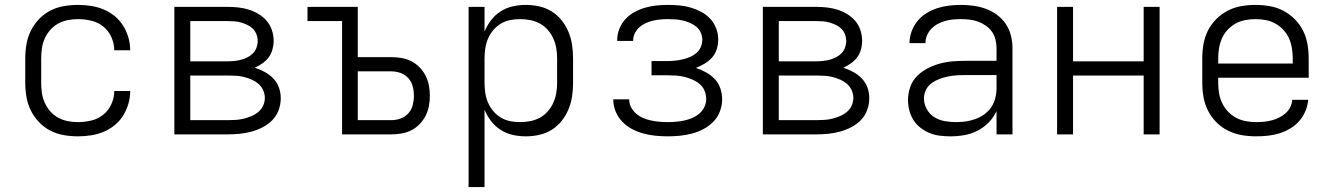

<svg xmlns="http://www.w3.org/2000/svg" viewBox="-20 -548 5440 783"><path d="M298 8Q269 8 240 3Q211 -2 185 -15.5Q159 -29 139 -50Q119 -71 106 -97Q93 -123 88 -152Q83 -181 83 -210V-310Q83 -339 88 -368Q93 -397 106 -423Q119 -449 139 -470Q159 -491 185 -504.5Q211 -518 240 -523Q269 -528 298 -528Q324 -528 350.5 -524Q377 -520 401.5 -510Q426 -500 447 -483Q468 -466 482 -443.5Q496 -421 503.5 -395.5Q511 -370 511 -343Q511 -343 511 -343Q511 -343 511 -343H446Q446 -343 446 -343Q446 -343 446 -343Q446 -370 434.5 -396Q423 -422 401.5 -439.5Q380 -457 352.5 -463.5Q325 -470 298 -470Q277 -470 256.5 -466Q236 -462 217.5 -452Q199 -442 185 -426Q171 -410 162.5 -391Q154 -372 151 -351.5Q148 -331 148 -310V-210Q148 -189 151 -168.5Q154 -148 162.5 -129Q171 -110 185 -94Q199 -78 217.5 -68Q236 -58 256.5 -54Q277 -50 298 -50Q325 -50 352.5 -56.5Q380 -63 401.5 -80.5Q423 -98 434.5 -124Q446 -150 446 -177Q446 -177 446 -177Q446 -177 446 -177H511Q511 -177 511 -177Q511 -177 511 -177Q511 -150 503.5 -124.5Q496 -99 482 -76.5Q468 -54 447 -37Q426 -20 401.5 -10Q377 0 350.5 4Q324 8 298 8Z M691 0V-520H909Q931 -520 953 -517.5Q975 -515 995.5 -508.5Q1016 -502 1035 -490.5Q1054 -479 1068 -462.5Q1082 -446 1089 -424.5Q1096 -403 1096 -382Q1096 -364 1091 -346Q1086 -328 1075.5 -314Q1065 -300 1050 -289.5Q1035 -279 1019 -272Q1040 -265 1059.5 -254.5Q1079 -244 1094.5 -228Q1110 -212 1117.5 -191Q1125 -170 1125 -148Q1125 -123 1116.5 -99.5Q1108 -76 1091 -58.5Q1074 -41 1052 -29.5Q1030 -18 1006.5 -11.5Q983 -5 958.5 -2.5Q934 0 909 0ZM756 -298H909Q923 -298 937 -299.5Q951 -301 964 -304.5Q977 -308 989.5 -314.5Q1002 -321 1011.5 -330.5Q1021 -340 1026 -353.5Q1031 -367 1031 -380Q1031 -394 1026 -407.5Q1021 -421 1011.5 -430.5Q1002 -440 989.5 -446Q977 -452 963.5 -456Q950 -460 936.5 -461Q923 -462 909 -462H756ZM909 -58Q926 -58 942 -59Q958 -60 974 -64Q990 -68 1005.5 -74.5Q1021 -81 1033.5 -91.5Q1046 -102 1053 -117Q1060 -132 1060 -149Q1060 -165 1053 -180.5Q1046 -196 1033.5 -206.5Q1021 -217 1006 -223.5Q991 -230 975 -234Q959 -238 942.5 -239Q926 -240 909 -240H756V-58Z M1375 0V-462H1234V-520H1439V-315H1575Q1596 -315 1617 -311.5Q1638 -308 1657 -298.5Q1676 -289 1691 -273.5Q1706 -258 1715.5 -239.5Q1725 -221 1729 -200Q1733 -179 1733 -157Q1733 -136 1729 -115Q1725 -94 1715.5 -75.5Q1706 -57 1691 -41.5Q1676 -26 1657 -16.5Q1638 -7 1617 -3.5Q1596 0 1575 0ZM1439 -58H1575Q1595 -58 1613.5 -64.5Q1632 -71 1645 -85.5Q1658 -100 1663 -119Q1668 -138 1668 -157Q1668 -177 1663 -196Q1658 -215 1645 -229.5Q1632 -244 1613.5 -250.5Q1595 -257 1575 -257H1439Z M1891 215V-520H1956V-419Q1966 -444 1982.5 -465.5Q1999 -487 2021.5 -501.5Q2044 -516 2070.5 -522Q2097 -528 2124 -528Q2152 -528 2179 -522Q2206 -516 2229.5 -501.5Q2253 -487 2270.5 -465Q2288 -443 2298.5 -417.5Q2309 -392 2313 -365Q2317 -338 2317 -310V-210Q2317 -182 2313 -155Q2309 -128 2298.5 -102.5Q2288 -77 2270.5 -55Q2253 -33 2229.5 -18.5Q2206 -4 2179 2Q2152 8 2124 8Q2097 8 2070.5 2Q2044 -4 2021.5 -18.5Q1999 -33 1982.5 -54.5Q1966 -76 1956 -101V215ZM2101 -50Q2122 -50 2142.5 -54Q2163 -58 2181.5 -68Q2200 -78 2214 -94Q2228 -110 2236.5 -129Q2245 -148 2248.5 -168.5Q2252 -189 2252 -210V-310Q2252 -331 2248.5 -351.5Q2245 -372 2236.5 -391Q2228 -410 2214 -426Q2200 -442 2181.5 -452Q2163 -462 2142.5 -466Q2122 -470 2101 -470Q2080 -470 2060 -466Q2040 -462 2022.5 -451.5Q2005 -441 1991.5 -425Q1978 -409 1970 -390Q1962 -371 1959 -350.5Q1956 -330 1956 -310V-210Q1956 -190 1959 -169.5Q1962 -149 1970 -130Q1978 -111 1991.5 -95Q2005 -79 2022.5 -68.5Q2040 -58 2060 -54Q2080 -50 2101 -50Z M2703 8Q2678 8 2653 5.5Q2628 3 2604 -3.5Q2580 -10 2558 -21.5Q2536 -33 2518.5 -51Q2501 -69 2491 -92.5Q2481 -116 2481 -141Q2481 -141 2481 -141.5Q2481 -142 2481 -143H2546Q2546 -142 2546 -142Q2546 -142 2546 -142Q2546 -125 2554 -110Q2562 -95 2575 -84Q2588 -73 2603.5 -66.5Q2619 -60 2635.5 -56.5Q2652 -53 2669 -51.5Q2686 -50 2703 -50Q2720 -50 2737 -51.5Q2754 -53 2770.5 -56.5Q2787 -60 2803 -67Q2819 -74 2832 -85Q2845 -96 2852.5 -111.5Q2860 -127 2860 -145Q2860 -162 2853 -178.5Q2846 -195 2832.5 -206Q2819 -217 2802.5 -224Q2786 -231 2769 -235Q2752 -239 2734.5 -240Q2717 -241 2700 -241H2637V-299H2700Q2716 -299 2731.5 -300.5Q2747 -302 2762.5 -305.5Q2778 -309 2792.5 -315Q2807 -321 2819 -331Q2831 -341 2837.5 -355.5Q2844 -370 2844 -386Q2844 -401 2837.5 -415.5Q2831 -430 2819 -439.5Q2807 -449 2793 -455Q2779 -461 2764 -464.5Q2749 -468 2733.5 -469Q2718 -470 2703 -470Q2688 -470 2672.5 -468.5Q2657 -467 2642 -463.5Q2627 -460 2613 -453.5Q2599 -447 2587.5 -437Q2576 -427 2569 -412.5Q2562 -398 2562 -383Q2562 -383 2562 -382.5Q2562 -382 2562 -381H2497Q2497 -382 2497 -383Q2497 -384 2497 -385Q2497 -408 2506 -430.5Q2515 -453 2530.5 -470Q2546 -487 2567 -498.5Q2588 -510 2610.5 -516.5Q2633 -523 2656.5 -525.5Q2680 -528 2703 -528Q2726 -528 2749.5 -526Q2773 -524 2795.5 -517.5Q2818 -511 2839 -500Q2860 -489 2876 -472Q2892 -455 2900.5 -432.5Q2909 -410 2909 -387Q2909 -367 2903 -347.5Q2897 -328 2884 -313.5Q2871 -299 2853.5 -288.5Q2836 -278 2818 -271Q2839 -264 2859 -253Q2879 -242 2894.5 -226Q2910 -210 2917.5 -188Q2925 -166 2925 -143Q2925 -118 2916 -94Q2907 -70 2889.5 -52Q2872 -34 2849.5 -22Q2827 -10 2802.5 -3.5Q2778 3 2753 5.5Q2728 8 2703 8Z M3091 0V-520H3309Q3331 -520 3353 -517.5Q3375 -515 3395.5 -508.5Q3416 -502 3435 -490.5Q3454 -479 3468 -462.5Q3482 -446 3489 -424.5Q3496 -403 3496 -382Q3496 -364 3491 -346Q3486 -328 3475.5 -314Q3465 -300 3450 -289.5Q3435 -279 3419 -272Q3440 -265 3459.5 -254.5Q3479 -244 3494.5 -228Q3510 -212 3517.5 -191Q3525 -170 3525 -148Q3525 -123 3516.5 -99.5Q3508 -76 3491 -58.5Q3474 -41 3452 -29.5Q3430 -18 3406.5 -11.5Q3383 -5 3358.5 -2.5Q3334 0 3309 0ZM3156 -298H3309Q3323 -298 3337 -299.5Q3351 -301 3364 -304.5Q3377 -308 3389.5 -314.5Q3402 -321 3411.5 -330.5Q3421 -340 3426 -353.5Q3431 -367 3431 -380Q3431 -394 3426 -407.5Q3421 -421 3411.5 -430.5Q3402 -440 3389.5 -446Q3377 -452 3363.5 -456Q3350 -460 3336.5 -461Q3323 -462 3309 -462H3156ZM3309 -58Q3326 -58 3342 -59Q3358 -60 3374 -64Q3390 -68 3405.5 -74.5Q3421 -81 3433.5 -91.5Q3446 -102 3453 -117Q3460 -132 3460 -149Q3460 -165 3453 -180.5Q3446 -196 3433.5 -206.5Q3421 -217 3406 -223.5Q3391 -230 3375 -234Q3359 -238 3342.5 -239Q3326 -240 3309 -240H3156V-58Z M3856 8Q3835 8 3813.5 5.5Q3792 3 3772 -5Q3752 -13 3734.5 -26.5Q3717 -40 3705.5 -58Q3694 -76 3688.5 -97Q3683 -118 3683 -140Q3683 -167 3692 -193Q3701 -219 3720 -238Q3739 -257 3763.5 -269.5Q3788 -282 3814 -289Q3840 -296 3867 -298Q3894 -300 3921 -300H4044V-352Q4044 -370 4039.5 -387.5Q4035 -405 4025 -419Q4015 -433 4000 -443.5Q3985 -454 3968.5 -460Q3952 -466 3934 -468Q3916 -470 3898 -470Q3882 -470 3866 -468.5Q3850 -467 3834 -462.5Q3818 -458 3803.5 -450Q3789 -442 3778 -430.5Q3767 -419 3760.5 -403.5Q3754 -388 3754 -372H3689Q3689 -372 3689 -372Q3689 -372 3689 -372Q3689 -396 3697.5 -419.5Q3706 -443 3721.5 -462Q3737 -481 3758 -494Q3779 -507 3802 -514.5Q3825 -522 3849.5 -525Q3874 -528 3898 -528Q3924 -528 3950 -524.5Q3976 -521 4000.5 -512Q4025 -503 4046 -487.5Q4067 -472 4081.5 -450.5Q4096 -429 4102.5 -403.5Q4109 -378 4109 -352V0H4044V-95Q4032 -69 4012 -48.5Q3992 -28 3966.5 -15Q3941 -2 3913 3Q3885 8 3856 8ZM3879 -50Q3900 -50 3920 -53Q3940 -56 3959 -63Q3978 -70 3995 -82.5Q4012 -95 4023 -111.5Q4034 -128 4039 -148.5Q4044 -169 4044 -189V-242H3921Q3902 -242 3884 -241Q3866 -240 3848 -236.5Q3830 -233 3812.5 -226.5Q3795 -220 3780 -209.5Q3765 -199 3756.5 -182Q3748 -165 3748 -147Q3748 -124 3759.5 -103Q3771 -82 3790.5 -70Q3810 -58 3833 -54Q3856 -50 3879 -50Z M4291 0V-520H4356V-298H4644V-520H4709V0H4644V-240H4356V0Z M5102 8Q5073 8 5044 3Q5015 -2 4988.5 -15Q4962 -28 4941 -49Q4920 -70 4906.5 -96.5Q4893 -123 4888 -152Q4883 -181 4883 -210V-310Q4883 -339 4888 -368Q4893 -397 4906 -423Q4919 -449 4940 -470Q4961 -491 4987 -504.5Q5013 -518 5042 -523Q5071 -528 5100 -528Q5129 -528 5158 -523Q5187 -518 5213 -504.5Q5239 -491 5260 -470Q5281 -449 5294 -423Q5307 -397 5312 -368Q5317 -339 5317 -310V-231H4948V-210Q4948 -189 4951.5 -168Q4955 -147 4964 -128Q4973 -109 4987.5 -93.5Q5002 -78 5020.5 -68Q5039 -58 5060 -54Q5081 -50 5102 -50Q5118 -50 5134 -51.5Q5150 -53 5165.5 -57Q5181 -61 5195.5 -68Q5210 -75 5222 -85.5Q5234 -96 5241.5 -110.5Q5249 -125 5250 -141H5315Q5313 -117 5303.5 -94.5Q5294 -72 5278 -54Q5262 -36 5241 -23.5Q5220 -11 5197 -4Q5174 3 5150 5.5Q5126 8 5102 8ZM4948 -289H5252V-310Q5252 -331 5248.5 -352Q5245 -373 5236.5 -392Q5228 -411 5213.5 -426.5Q5199 -442 5181 -452Q5163 -462 5142 -466Q5121 -470 5100 -470Q5079 -470 5058 -466Q5037 -462 5019 -452Q5001 -442 4986.5 -426.5Q4972 -411 4963.5 -392Q4955 -373 4951.5 -352Q4948 -331 4948 -310Z"/></svg>

Font: Iosevka Custom Light Extended
Style: Regular
Weight: 300
Width: 7
Monospace: yes
Designer: Belleve Invis
Foundry: Belleve Invis
Version: Version 11.2.4; ttfautohint (v1.8.4)